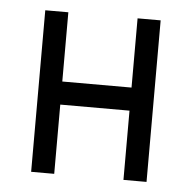

<svg xmlns="http://www.w3.org/2000/svg" viewBox="-40 -478 518 518"><g transform="rotate(5 219.0 -219.0)"><path d="M62.5 -437.5H125V-250H312.5V-437.5H375V0H312.5V-187.5H125V0H62.5Z"/></g></svg>

Font: Pixel Operator SC
Style: Regular
Weight: 400
Designer: Jayvee Enaguas (GrandChaos9000)
Foundry: The Grandoplex Project
Version: Version 1.4.1 (September 5, 2015)